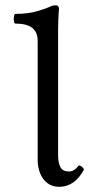

<svg xmlns="http://www.w3.org/2000/svg" viewBox="-20 -701 366 734"><path d="M124 -89.8V-544.9Q124 -578.1 103 -594.5Q82 -610.8 39.1 -610.8Q34.7 -610.8 33.2 -620.1Q31.7 -629.4 33.4 -638.7Q35.2 -647.9 39.1 -647.9Q90.3 -647.9 127.4 -659.7Q141.1 -664.1 151.1 -667.5Q161.1 -670.9 167.5 -673.8L172.9 -676.3Q181.6 -680.7 193.8 -680.7Q199.7 -680.7 202.6 -677Q205.6 -673.3 205.6 -666L204.6 -657.2Q203.6 -641.1 202.9 -624.3Q202.1 -607.4 202.1 -585V-108.9Q202.1 -77.6 211.2 -61.5Q220.2 -45.4 243.7 -45.4Q253.4 -45.4 262.2 -50.5Q271 -55.7 279.8 -66.9Q282.2 -69.8 287.6 -67.1Q293 -64.5 297.4 -59.3Q301.8 -54.2 300.3 -51.8Q283.7 -20 259.8 -3.4Q235.8 13.2 206.1 13.2Q179.7 13.2 161.1 -1Q142.6 -15.1 133.3 -38.8Q124 -62.5 124 -89.8Z"/></svg>

Font: Junicode Two Beta VF
Style: Regular
Weight: 400
Designer: Peter S. Baker
Foundry: Briery Creek Software
Version: Version 1.031 beta; ttfautohint (v1.8.1.43-b0c9)